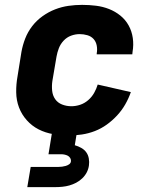

<svg xmlns="http://www.w3.org/2000/svg" viewBox="-20 -548 640 788"><path d="M263 8Q230 8 198 2.5Q166 -3 138.5 -17Q111 -31 90 -54.5Q69 -78 58 -107Q47 -136 46.5 -169Q46 -202 52 -235L68 -335Q73 -363 83.5 -390Q94 -417 112 -440.5Q130 -464 154.5 -481.5Q179 -499 206 -509.5Q233 -520 261 -524Q289 -528 317 -528Q346 -528 374 -524.5Q402 -521 427.5 -511Q453 -501 474 -484Q495 -467 508 -443.5Q521 -420 525 -392Q529 -364 524 -335L523 -325H377V-329Q380 -345 377 -361Q374 -377 364 -388Q354 -399 338.5 -403.5Q323 -408 307 -408Q289 -408 271.5 -401.5Q254 -395 241 -381Q228 -367 221.5 -350Q215 -333 212 -316L195 -216Q192 -196 194 -176Q196 -156 206.5 -141Q217 -126 235 -119Q253 -112 273 -112Q291 -112 309 -118Q327 -124 342 -137Q357 -150 366.5 -167Q376 -184 381 -201L517 -170Q508 -144 494 -119.5Q480 -95 460.5 -74Q441 -53 418 -36.5Q395 -20 369 -10Q343 0 316 4Q289 8 263 8ZM92 220 106 137H221Q228 137 235 136Q242 135 249.5 133Q257 131 263.5 126.5Q270 122 271 115Q272 107 268 100.5Q264 94 258 91Q252 88 245 86.5Q238 85 230 85H179L211 -112H313L287 48Q301 52 313.5 59Q326 66 334 77Q342 88 344.5 102.5Q347 117 345 131Q343 146 336 159.5Q329 173 317.5 184Q306 195 292.5 202Q279 209 265 213Q251 217 236 218.5Q221 220 207 220Z"/></svg>

Font: Iosevka Aile Heavy
Style: Italic
Weight: 900
Italic angle: -9°
Designer: Belleve Invis
Foundry: Belleve Invis
Version: Version 31.1.0; ttfautohint (v1.8.4)